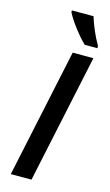

<svg xmlns="http://www.w3.org/2000/svg" viewBox="-140 -979 587 1028"><g transform="rotate(15 154.0 -465.5)"><path d="M34.2 0 186 -713.9H300.8L148.9 0ZM307.6 -771H237.3Q205.6 -801.8 172.9 -845Q140.1 -888.2 123.5 -920.9V-931.2H243.2Q266.1 -856 307.6 -783.2Z"/></g></svg>

Font: Open Sans Semibold
Style: Italic
Weight: 600
Italic angle: -12°
Foundry: Ascender Corporation
Version: Version 1.10